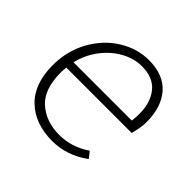

<svg xmlns="http://www.w3.org/2000/svg" viewBox="-142 -687 846 846"><g transform="rotate(45 281.0 -264.0)"><path d="M50 -225Q50 -315 90.5 -387.5Q131 -460 196.5 -500.5Q262 -541 334 -541Q426 -541 473 -487Q520 -433 520 -340Q520 -303 507 -260H100Q98 -240 98 -226Q98 -123 151.5 -75.5Q205 -28 288 -28Q364 -28 432 -74L455 -45Q376 13 285 13Q178 13 114 -48Q50 -109 50 -225ZM469 -299Q472 -322 472 -344Q472 -414 437 -457Q402 -500 332 -500Q283 -500 236.5 -474.5Q190 -449 155 -403.5Q120 -358 106 -299Z"/></g></svg>

Font: Nebula Sans Light
Style: Regular
Weight: 300
Italic angle: -9°
Designer: Paul D. Hunt for Adobe (as Source Sans)
Foundry: Nebula Entertainment & Broadcasting LLC
Version: Version 1.010